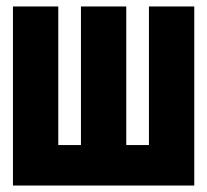

<svg xmlns="http://www.w3.org/2000/svg" viewBox="-20 -573 640 593"><path d="M20 0V-553H160V-125H230V-553H370V-125H440V-553H580V0Z"/></svg>

Font: Noto Sans Mono Black
Style: Regular
Weight: 900
Designer: Monotype Design Team
Foundry: Monotype Imaging Inc.
Version: Version 2.014